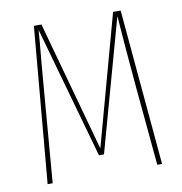

<svg xmlns="http://www.w3.org/2000/svg" viewBox="-78 -754 783 826"><g transform="rotate(-10 314.0 -340.5)"><path d="M564 0H543L511 -345Q494 -535 485 -660L325 -84H303L141 -660Q138 -618 128 -511L115 -354L86 0H64L124 -681H157L314 -112L470 -681H503Z"/></g></svg>

Font: Fira Sans Extra Condensed Thin
Style: Regular
Weight: 250
Width: 1
Designer: Carrois Corporate & Edenspiekermann AG
Foundry: Carrois Corporate GbR & Edenspiekermann AG
Version: Version 4.203